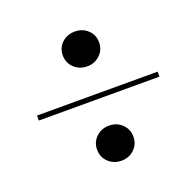

<svg xmlns="http://www.w3.org/2000/svg" viewBox="-98 -685 736 721"><g transform="rotate(-20 270.5 -324.0)"><path d="M271 -443Q240 -443 219 -463Q198 -483 198 -513Q198 -543 219 -562.5Q240 -582 271 -582Q301 -582 322 -562.5Q343 -543 343 -513Q343 -483 322 -463Q301 -443 271 -443ZM30 -314V-334H512V-314ZM271 -66Q240 -66 219 -86Q198 -106 198 -136Q198 -166 219 -186Q240 -206 271 -206Q301 -206 322 -186Q343 -166 343 -136Q343 -106 322 -86Q301 -66 271 -66Z"/></g></svg>

Font: DeepMind Serif Display
Style: Regular
Weight: 400
Designer: Frank Grießhammer / Modifications: Colophon Foundry
Foundry: Colophon Foundry
Version: Version 5.003; ttfautohint (v1.8.2)